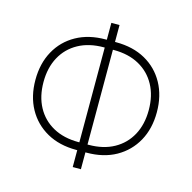

<svg xmlns="http://www.w3.org/2000/svg" viewBox="-115 -879 1030 1030"><g transform="rotate(15 400.5 -363.5)"><path d="M371.6 -57.1Q277.8 -57.1 208.7 -95.9Q139.6 -134.8 101.6 -203.6Q63.5 -272.5 63.5 -363.8Q63.5 -455.1 101.6 -524.2Q139.6 -593.3 208.7 -631.8Q277.8 -670.4 371.6 -670.4H429.7Q523.9 -670.4 592.8 -631.8Q661.6 -593.3 699.7 -524.2Q737.8 -455.1 737.8 -363.8Q737.8 -272.5 699.7 -203.6Q661.6 -134.8 592.8 -95.9Q523.9 -57.1 429.7 -57.1ZM373 -100.6H428.7Q510.7 -100.6 569.8 -133.3Q628.9 -166 660.9 -225.1Q692.9 -284.2 692.9 -363.8Q692.9 -443.4 660.9 -502.4Q628.9 -561.5 569.8 -594.2Q510.7 -627 428.7 -627H373Q291 -627 231.7 -594.2Q172.4 -561.5 140.4 -502.4Q108.4 -443.4 108.4 -363.8Q108.4 -284.2 140.4 -225.1Q172.4 -166 231.7 -133.3Q291 -100.6 373 -100.6ZM377.9 36.6V-764.2H423.3V36.6Z"/></g></svg>

Font: Inter 17pt ExtraLight
Style: Regular
Weight: 250
Version: Version 4.001;git-66647c0bb